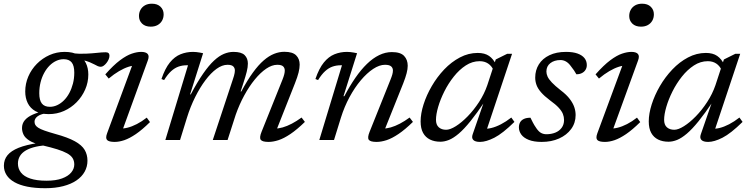

<svg xmlns="http://www.w3.org/2000/svg" viewBox="-76 -738 3950 1012"><path d="M455.5 -386Q447 -386 439.2 -389.5Q431.5 -393 421.5 -398.5Q411.5 -404 397 -410Q382.5 -416 361.8 -421Q341 -426 310.5 -428L301 -457.5Q341.5 -453.5 375.5 -455Q409.5 -456.5 436 -459.5Q462.5 -462.5 481 -462.5Q491 -462.5 496 -458Q501 -453.5 501 -444.5Q501 -435 496.5 -424.8Q492 -414.5 485 -405.8Q478 -397 470.2 -391.5Q462.5 -386 455.5 -386ZM187 -175Q207 -175 226 -184Q245 -193 261.2 -209.2Q277.5 -225.5 289.5 -248Q301.5 -270.5 308.5 -297.5Q315.5 -324.5 315.5 -355Q315.5 -392 301.8 -409Q288 -426 259.5 -426Q239.5 -426 220.5 -417.2Q201.5 -408.5 185.2 -392.2Q169 -376 156.8 -353.5Q144.5 -331 137.8 -304Q131 -277 131 -246.5Q131 -209.5 144.8 -192.2Q158.5 -175 187 -175ZM265 -464.5Q308 -464.5 335.2 -449Q362.5 -433.5 376 -406.8Q389.5 -380 389.5 -345.5Q389.5 -304 373 -266.2Q356.5 -228.5 327.8 -199.2Q299 -170 261.5 -153.2Q224 -136.5 181 -136.5Q138.5 -136.5 111 -152Q83.5 -167.5 70.2 -194.5Q57 -221.5 57 -255.5Q57 -297 73.2 -334.8Q89.5 -372.5 118.5 -401.8Q147.5 -431 185 -447.8Q222.5 -464.5 265 -464.5ZM162.5 254Q108.5 254 67.8 245.8Q27 237.5 -0.2 222Q-27.5 206.5 -41.5 184.5Q-55.5 162.5 -55.5 135.5Q-55.5 103.5 -36.5 80.2Q-17.5 57 22.2 41Q62 25 124.5 16L155.5 1.5L189 27Q146 28 113.8 35.2Q81.5 42.5 60.2 55Q39 67.5 28.8 85Q18.5 102.5 18.5 124Q18.5 151 34.5 171.5Q50.5 192 84 203.2Q117.5 214.5 169 214.5Q218.5 214.5 251 202.5Q283.5 190.5 299.5 171Q315.5 151.5 315.5 129Q315.5 109.5 306.5 95.2Q297.5 81 277.5 70Q257.5 59 225.8 49Q194 39 149 28.5Q102 18 78.8 3Q55.5 -12 47.8 -29Q40 -46 40 -63Q40 -87 54.8 -104.5Q69.5 -122 97.2 -134.2Q125 -146.5 162 -154.5L180 -142.5Q141 -138.5 123.5 -126Q106 -113.5 106 -96.5Q106 -87.5 110 -80Q114 -72.5 125.2 -65Q136.5 -57.5 158.2 -49.8Q180 -42 215.5 -32Q281.5 -14 318.5 6.5Q355.5 27 370.2 52Q385 77 385 109Q385 140.5 370.2 167Q355.5 193.5 327 213Q298.5 232.5 257 243.2Q215.5 254 162.5 254Z M488.5 -35.5 627 -410 643 -392.5Q625 -393.5 601.5 -386Q578 -378.5 551.5 -363Q525 -347.5 497 -324L479 -346Q522.5 -395 556.8 -420.5Q591 -446 618.5 -455.2Q646 -464.5 668 -464.5Q692.5 -464.5 702.2 -453.8Q712 -443 703 -419L564.5 -38L552.5 -61Q571.5 -59 595.2 -64.8Q619 -70.5 645.2 -84Q671.5 -97.5 697.5 -118L714.5 -94.5Q673.5 -54 640 -31.2Q606.5 -8.5 579.2 0.8Q552 10 528.5 10Q498 10 488.5 0Q479 -10 488.5 -35.5ZM656.5 -653.5Q656.5 -672 664.8 -686.8Q673 -701.5 688.2 -710Q703.5 -718.5 724.5 -718.5Q753.5 -718.5 770 -702.5Q786.5 -686.5 786.5 -662.5Q786.5 -644 778.2 -629.2Q770 -614.5 754.8 -606Q739.5 -597.5 718.5 -597.5Q689.5 -597.5 673 -613.5Q656.5 -629.5 656.5 -653.5Z M1375.5 -38 1372.5 -60.5Q1391.5 -60 1414.2 -66.5Q1437 -73 1462.2 -86.2Q1487.5 -99.5 1513.5 -118.5L1531 -95.5Q1489.5 -55 1455 -31.8Q1420.5 -8.5 1392 0.8Q1363.5 10 1339.5 10Q1307 10 1298.5 -1Q1290 -12 1302.5 -43L1413 -318.5Q1419.5 -335 1422.2 -346Q1425 -357 1425 -366Q1425 -380 1416.2 -388.2Q1407.5 -396.5 1385.5 -396.5Q1357.5 -396.5 1327.2 -376Q1297 -355.5 1267.2 -319.2Q1237.5 -283 1211.5 -235.2Q1185.5 -187.5 1166.5 -133.5L1123.5 0H1045.5L1151 -318.5Q1155 -329.5 1157.2 -338Q1159.5 -346.5 1160.8 -353.5Q1162 -360.5 1162 -366Q1162 -380 1153.2 -388.2Q1144.5 -396.5 1123 -396.5Q1095 -396.5 1065.2 -375Q1035.5 -353.5 1006.8 -315.2Q978 -277 952.8 -226.5Q927.5 -176 909.5 -118L873 0H795.5L915 -394Q913.5 -394 911.8 -394Q910 -394 908.5 -394Q885.5 -394 865.2 -387Q845 -380 826.2 -363Q807.5 -346 789 -316L775 -321.5Q794 -377.5 819.2 -408.5Q844.5 -439.5 875.5 -452Q906.5 -464.5 941.5 -464.5Q950.5 -464.5 959.2 -463.5Q968 -462.5 976.8 -461Q985.5 -459.5 994.5 -457.5L926 -240.5H929.5Q964.5 -306.5 994.8 -350Q1025 -393.5 1052 -418.5Q1079 -443.5 1104.2 -454Q1129.5 -464.5 1154.5 -464.5Q1196.5 -464.5 1213.5 -447.5Q1230.5 -430.5 1230.5 -403Q1230.5 -384 1224.5 -360Q1218.5 -336 1207 -301L1192.5 -256H1196Q1227.5 -315 1256.8 -355.2Q1286 -395.5 1313.8 -419.5Q1341.5 -443.5 1368.5 -454.2Q1395.5 -465 1423 -465Q1466.5 -465 1485 -446.2Q1503.5 -427.5 1503.5 -397.5Q1503.5 -379.5 1497.8 -356Q1492 -332.5 1478.5 -298.5Z M1600.5 -316 1586.5 -321.5Q1605.5 -377.5 1630.8 -408.5Q1656 -439.5 1687 -452Q1718 -464.5 1753 -464.5Q1762 -464.5 1770.8 -463.5Q1779.5 -462.5 1788.2 -461Q1797 -459.5 1806 -457.5L1734.5 -231H1739Q1767.5 -285 1797.2 -328Q1827 -371 1858.2 -401.2Q1889.5 -431.5 1922.5 -447.5Q1955.5 -463.5 1989.5 -463.5Q2035 -463.5 2054 -443.2Q2073 -423 2073 -391.5Q2073 -374 2067.2 -351.8Q2061.5 -329.5 2049.5 -299L1945 -38L1942 -60.5Q1961 -60 1983.8 -66.5Q2006.5 -73 2031.8 -86.2Q2057 -99.5 2083 -118.5L2100.5 -95.5Q2059 -55 2024.5 -31.8Q1990 -8.5 1961.5 0.8Q1933 10 1909 10Q1876.5 10 1868 -1Q1859.5 -12 1872 -43L1982 -317.5Q1988.5 -333.5 1991.8 -345.2Q1995 -357 1995 -366.5Q1995 -380 1985.5 -388.2Q1976 -396.5 1953 -396.5Q1924 -396.5 1891 -374.8Q1858 -353 1825.8 -314.8Q1793.5 -276.5 1766.2 -226Q1739 -175.5 1721 -118L1684.5 0H1607L1726.5 -394Q1725 -394 1723.2 -394Q1721.5 -394 1720 -394Q1697 -394 1676.8 -387Q1656.5 -380 1637.8 -363Q1619 -346 1600.5 -316Z M2415.5 -30.5 2476 -205H2480.5Q2437.5 -141 2403.5 -99Q2369.5 -57 2341.8 -33.5Q2314 -10 2290.5 -0.5Q2267 9 2245 9Q2214 9 2190.5 -2.5Q2167 -14 2154 -37.5Q2141 -61 2141 -98Q2141 -139 2156.5 -187.8Q2172 -236.5 2199.8 -284.2Q2227.5 -332 2265.2 -371.8Q2303 -411.5 2348 -435.2Q2393 -459 2442 -459Q2479 -459 2501.8 -443.2Q2524.5 -427.5 2539 -397L2525 -368.5Q2515 -391 2496.5 -403.2Q2478 -415.5 2452 -415.5Q2413.5 -415.5 2379 -393Q2344.5 -370.5 2315.8 -334.2Q2287 -298 2266 -256Q2245 -214 2233.5 -174.5Q2222 -135 2222 -106.5Q2222 -80 2236.8 -67Q2251.5 -54 2275.5 -54Q2296.5 -54 2326.8 -73Q2357 -92 2389 -124.8Q2421 -157.5 2448.8 -200Q2476.5 -242.5 2492.5 -289L2537 -424.5L2597.5 -454.5H2623L2483.5 -36.5L2470.5 -60Q2489 -57.5 2513.2 -63.2Q2537.5 -69 2564.5 -83Q2591.5 -97 2619 -118.5L2635.5 -95.5Q2573.5 -34.5 2529.8 -12.2Q2486 10 2454 10Q2428.5 10 2418.5 -0.5Q2408.5 -11 2415.5 -30.5Z M2720 -117.5Q2726.5 -104.5 2732.8 -92Q2739 -79.5 2751.5 -61.5Q2764 -43.5 2776.5 -37Q2789 -30.5 2804 -30.5Q2830 -30.5 2851 -39Q2872 -47.5 2884.5 -64.5Q2897 -81.5 2897 -105.5Q2897 -122 2891 -137.2Q2885 -152.5 2869 -170Q2853 -187.5 2822.5 -209.5Q2792.5 -232 2775.5 -251.8Q2758.5 -271.5 2751.8 -290.2Q2745 -309 2745 -329Q2745 -368 2764.2 -398.8Q2783.5 -429.5 2820 -447Q2856.5 -464.5 2907.5 -464.5Q2944 -464.5 2968.2 -455.8Q2992.5 -447 3004.8 -431.5Q3017 -416 3017 -395Q3017 -381 3010.2 -370Q3003.5 -359 2991.2 -352.8Q2979 -346.5 2962 -346.5Q2956.5 -357 2949.5 -367Q2942.5 -377 2930.5 -392.5Q2919 -407.5 2905.8 -414.5Q2892.5 -421.5 2878.5 -421.5Q2845.5 -421.5 2824.8 -405.2Q2804 -389 2804 -361Q2804 -348 2810.2 -334.2Q2816.5 -320.5 2832.8 -303.2Q2849 -286 2879.5 -262Q2910.5 -238.5 2927.2 -216.2Q2944 -194 2951 -173.2Q2958 -152.5 2958 -131.5Q2958 -90 2934.5 -58Q2911 -26 2870.8 -8Q2830.5 10 2779.5 10Q2737.5 10 2710.8 -0.8Q2684 -11.5 2671.5 -29Q2659 -46.5 2659 -66.5Q2659 -81.5 2665.2 -93Q2671.5 -104.5 2685.2 -111Q2699 -117.5 2720 -117.5Z M3072.5 -35.5 3211 -410 3227 -392.5Q3209 -393.5 3185.5 -386Q3162 -378.5 3135.5 -363Q3109 -347.5 3081 -324L3063 -346Q3106.5 -395 3140.8 -420.5Q3175 -446 3202.5 -455.2Q3230 -464.5 3252 -464.5Q3276.5 -464.5 3286.2 -453.8Q3296 -443 3287 -419L3148.5 -38L3136.5 -61Q3155.5 -59 3179.2 -64.8Q3203 -70.5 3229.2 -84Q3255.5 -97.5 3281.5 -118L3298.5 -94.5Q3257.5 -54 3224 -31.2Q3190.5 -8.5 3163.2 0.8Q3136 10 3112.5 10Q3082 10 3072.5 0Q3063 -10 3072.5 -35.5ZM3240.5 -653.5Q3240.5 -672 3248.8 -686.8Q3257 -701.5 3272.2 -710Q3287.5 -718.5 3308.5 -718.5Q3337.5 -718.5 3354 -702.5Q3370.5 -686.5 3370.5 -662.5Q3370.5 -644 3362.2 -629.2Q3354 -614.5 3338.8 -606Q3323.5 -597.5 3302.5 -597.5Q3273.5 -597.5 3257 -613.5Q3240.5 -629.5 3240.5 -653.5Z M3618 -30.5 3678.5 -205H3683Q3640 -141 3606 -99Q3572 -57 3544.2 -33.5Q3516.5 -10 3493 -0.5Q3469.5 9 3447.5 9Q3416.5 9 3393 -2.5Q3369.5 -14 3356.5 -37.5Q3343.5 -61 3343.5 -98Q3343.5 -139 3359 -187.8Q3374.5 -236.5 3402.2 -284.2Q3430 -332 3467.8 -371.8Q3505.5 -411.5 3550.5 -435.2Q3595.5 -459 3644.5 -459Q3681.5 -459 3704.2 -443.2Q3727 -427.5 3741.5 -397L3727.5 -368.5Q3717.5 -391 3699 -403.2Q3680.5 -415.5 3654.5 -415.5Q3616 -415.5 3581.5 -393Q3547 -370.5 3518.2 -334.2Q3489.5 -298 3468.5 -256Q3447.5 -214 3436 -174.5Q3424.5 -135 3424.5 -106.5Q3424.5 -80 3439.2 -67Q3454 -54 3478 -54Q3499 -54 3529.2 -73Q3559.5 -92 3591.5 -124.8Q3623.5 -157.5 3651.2 -200Q3679 -242.5 3695 -289L3739.5 -424.5L3800 -454.5H3825.5L3686 -36.5L3673 -60Q3691.5 -57.5 3715.8 -63.2Q3740 -69 3767 -83Q3794 -97 3821.5 -118.5L3838 -95.5Q3776 -34.5 3732.2 -12.2Q3688.5 10 3656.5 10Q3631 10 3621 -0.5Q3611 -11 3618 -30.5Z"/></svg>

Font: Newsreader 14pt
Style: Italic
Weight: 400
Italic angle: -17°
Designer: Hugues Gentile
Foundry: Production Type
Version: Version 1.003